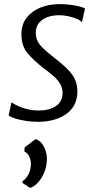

<svg xmlns="http://www.w3.org/2000/svg" viewBox="-20 -584 466 933"><path d="M166 8Q135.5 8 106 3.5Q76.5 -1 54 -8Q31.5 -15 22 -23L36 -87Q49.5 -77 70 -67.8Q90.5 -58.5 115.8 -52.8Q141 -47 169 -47Q220 -47 252 -68.8Q284 -90.5 284 -133Q284 -157 271.8 -177.2Q259.5 -197.5 238.2 -216Q217 -234.5 190 -254Q146 -288.5 115 -324.2Q84 -360 84 -417Q84 -466 110 -498.8Q136 -531.5 178.2 -547.8Q220.5 -564 269 -564Q295.5 -564 320.2 -561Q345 -558 364 -553.2Q383 -548.5 393 -543L378 -475Q373 -483.5 355 -491.5Q337 -499.5 313.5 -504.8Q290 -510 269 -510Q216 -510 185 -487.2Q154 -464.5 154 -426Q154 -403 161.8 -386Q169.5 -369 188 -351Q206.5 -333 239 -307Q283 -273.5 308.5 -247.5Q334 -221.5 345 -196.5Q356 -171.5 356 -141Q356 -90 330 -57Q304 -24 260.8 -8Q217.5 8 166 8ZM126 329 89 305 90 296Q110.5 281.5 120.2 259.5Q130 237.5 130 213Q130 192.5 121.5 175.2Q113 158 98 152L100 132L153 92Q180 101 194 130Q208 159 208 187Q208 221.5 195.8 251.8Q183.5 282 164.8 302.8Q146 323.5 126 329Z"/></svg>

Font: Koeln Type Sans Light
Style: Italic
Weight: 300
Italic angle: -7.5°
Designer: Eben Sorkin
Foundry: Eben Sorkin
Version: Version 2.001